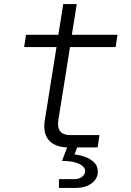

<svg xmlns="http://www.w3.org/2000/svg" viewBox="-20 -720 640 938"><path d="M268 198V155H344Q367 155 381.5 143Q396 131 396 116Q396 94 365.5 80Q335 66 283 66L308 0Q246 -2 217.5 -36.5Q189 -71 199 -133L256 -490H98L107 -550H265L289 -700H355L331 -550H554L545 -490H322L265 -133Q254 -60 325 -60H466L457 0H357L344 34Q369 37 395 46Q421 55 439.5 73Q458 91 458 119Q458 152 428.5 175Q399 198 350 198Z"/></svg>

Font: NKDuy Mono ExtraLight
Style: Italic
Weight: 200
Italic angle: -9°
Monospace: yes
Designer: NKDuy
Foundry: NKDuy
Version: Version 2.251; ttfautohint (v1.8.4.7-5d5b)